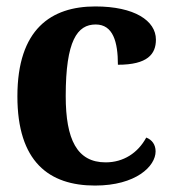

<svg xmlns="http://www.w3.org/2000/svg" viewBox="-20 -566 530 596"><path d="M275 10C402 10 463 -50 463 -96C463 -117 452 -132 434 -139C408 -91 363 -62 308 -62C219 -62 184 -133 184 -268C184 -440 220 -490 277 -490C331 -490 346 -436 346 -365C438 -365 464 -398 464 -443C464 -502 397 -546 276 -546C139 -546 34 -476 34 -267C34 -64 132 10 275 10Z"/></svg>

Font: Noto Serif SemiCondensed
Style: Bold
Weight: 700
Width: 4
Designer: Monotype Design Team
Foundry: Monotype Imaging Inc.
Version: Version 2.015